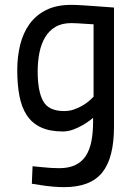

<svg xmlns="http://www.w3.org/2000/svg" viewBox="-20 -530 561 790"><path d="M274 -435Q234 -435 207.5 -419Q181 -403 165 -375.5Q149 -348 142 -312Q135 -276 135 -236Q135 -155 157.5 -114Q180 -73 244 -73Q266 -73 285.5 -80Q305 -87 321 -96.5Q337 -106 348 -116Q359 -126 365 -132V-430Q348 -431 331 -432Q317 -433 301 -434Q285 -435 274 -435ZM244 240Q222 240 199 238Q176 236 156 233Q133 230 111 226L114 154Q135 156 155 158Q172 160 191 161Q210 162 224 162Q263 162 290 149Q317 136 333 111.5Q349 87 356 51.5Q363 16 363 -29V-45Q361 -43 349 -34Q337 -25 320 -15Q303 -5 281.5 3Q260 11 239 11Q185 11 148.5 -6Q112 -23 90.5 -55.5Q69 -88 60 -135Q51 -182 51 -242Q51 -297 63 -345.5Q75 -394 101 -430.5Q127 -467 169.5 -488.5Q212 -510 273 -510Q293 -510 323 -508Q353 -506 381 -504Q414 -501 449 -499V-8Q449 120 400.5 180Q352 240 244 240Z"/></svg>

Font: Panefresco 500wt
Style: Regular
Weight: 700
Foundry: Campivisivi & Chank Co
Version: Version 1.001